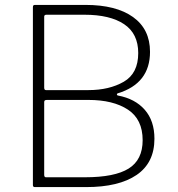

<svg xmlns="http://www.w3.org/2000/svg" viewBox="-20 -762 724 782"><path d="M114 -8V-732Q114 -738 116 -740Q118 -742 123 -742H328Q453 -742 522 -692.5Q591 -643 591 -551Q591 -422 460 -382Q456 -381 456 -377.5Q456 -374 460 -373Q530 -360 569.5 -315Q609 -270 609 -197Q609 -99 536.5 -49.5Q464 0 331 0H122Q114 0 114 -8ZM340 -395Q425 -395 484 -429Q543 -463 543 -546Q543 -625 485.5 -663.5Q428 -702 324 -702H169Q160 -702 160 -694V-405Q160 -395 167 -395ZM326 -40Q447 -40 504 -75.5Q561 -111 561 -191Q561 -276 501 -315.5Q441 -355 340 -355H171Q165 -355 162.5 -353Q160 -351 160 -346V-50Q160 -40 167 -40Z"/></svg>

Font: Libre Franklin Thin
Style: Regular
Weight: 250
Designer: Pablo Impallari, Rodrigo Fuenzalida
Foundry: Impallari Type
Version: Version 1.002; ttfautohint (v1.5)